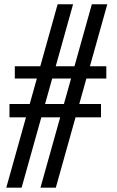

<svg xmlns="http://www.w3.org/2000/svg" viewBox="-20 -860 538 880"><path d="M23.4 -322.3V-383.3H116.2L148.9 -500H47.9V-556.2H164.6L244.1 -840.3H314.9L235.4 -556.2H321.3L400.9 -840.3H471.7L392.1 -556.2H467.3V-500H376L343.3 -383.3H442.9V-322.3H326.2L235.8 0H165.5L255.9 -322.3H169.4L79.1 0H8.8L99.1 -322.3ZM186.5 -383.3H272.9L305.7 -500H219.2Z"/></svg>

Font: Oswald-Light
Style: Light
Weight: 300
Designer: vernon adams
Foundry: vernon adams
Version: Version ; ttfautohint (v0.92.18-e454-dirty) -l 8 -r 50 -G 20